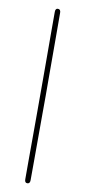

<svg xmlns="http://www.w3.org/2000/svg" viewBox="-95 -768 412 924"><g transform="rotate(10 110.5 -306.0)"><path d="M98 -306Q98 -339 98 -391Q98 -443 97.8 -502Q97.5 -561 97.5 -617.2Q97.5 -673.5 97.5 -715Q97.5 -732 110 -732Q123.5 -732 123.5 -715Q123.5 -680 123.8 -625.5Q124 -571 124 -510.8Q124 -450.5 124.2 -396Q124.5 -341.5 124.5 -306Q124.5 -270 124.2 -215.2Q124 -160.5 124 -100.2Q124 -40 123.8 14.2Q123.5 68.5 123.5 103.5Q123.5 120.5 110 120.5Q97.5 120.5 97.5 103.5Q97.5 62 97.5 5.8Q97.5 -50.5 97.8 -109.8Q98 -169 98 -220.8Q98 -272.5 98 -306Z"/></g></svg>

Font: Fraunces 144pt S100 Thin
Style: Regular
Weight: 100
Version: Version 1.000; ttfautohint (v1.8.3)